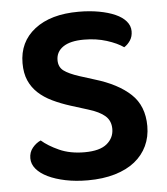

<svg xmlns="http://www.w3.org/2000/svg" viewBox="-48 -667 634 727"><g transform="rotate(-5 268.5 -303.5)"><path d="M254 -91Q312 -91 339 -113.5Q366 -136 366 -170Q366 -201 345 -219.5Q324 -238 281 -251L217 -271Q179 -283 148 -298Q117 -313 95 -333.5Q73 -354 61 -381.5Q49 -409 49 -447Q49 -528 110 -575.5Q171 -623 277 -623Q319 -623 354.5 -616.5Q390 -610 416 -598.5Q442 -587 456.5 -570Q471 -553 471 -532Q471 -512 461.5 -497.5Q452 -483 438 -474Q414 -491 374.5 -503.5Q335 -516 288 -516Q236 -516 209 -497.5Q182 -479 182 -447Q182 -421 200.5 -407Q219 -393 259 -380L316 -362Q403 -336 451 -291Q499 -246 499 -169Q499 -128 483 -94Q467 -60 436.5 -35.5Q406 -11 360.5 2.5Q315 16 257 16Q211 16 172.5 8Q134 0 106 -13.5Q78 -27 62.5 -45.5Q47 -64 47 -86Q47 -109 60.5 -125.5Q74 -142 92 -150Q117 -128 158 -109.5Q199 -91 254 -91Z"/></g></svg>

Font: Baloo Paaji 2 SemiBold
Style: Regular
Weight: 600
Designer: Shuchita Grover, Noopur Datye and Ek Type
Foundry: Ek Type
Version: Version 1.640;hotconv 1.0.111;makeotfexe 2.5.65597; ttfautoh